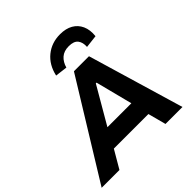

<svg xmlns="http://www.w3.org/2000/svg" viewBox="-271 -1140 1327 1327"><g transform="rotate(-45 392.0 -477.0)"><path d="M-29 0 405 -705H552L761 0H595L543 -196L600 -132H182L259 -195L145 0ZM453 -539 275 -233 256 -268H570L538 -234L460 -539ZM386 -760 297 -771Q316 -857 375.5 -905.5Q435 -954 518 -954Q574 -954 612.5 -932Q651 -910 669.5 -869Q688 -828 682 -771L588 -760Q591 -802 571.5 -827.5Q552 -853 502 -853Q455 -853 426.5 -828Q398 -803 386 -760Z"/></g></svg>

Font: Nunito Sans 6pt ExtraBold
Style: Italic
Weight: 800
Italic angle: -9°
Version: Version 3.101;gftools[0.9.27]